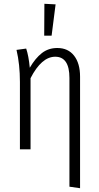

<svg xmlns="http://www.w3.org/2000/svg" viewBox="-20 -787 521 1012"><path d="M402 -383V205L346 197V-376Q346 -488 271 -488Q199 -488 141 -375V0H85V-355Q85 -448 67 -524L118 -531Q131 -493 137 -430Q166 -480 200.5 -507Q235 -534 282 -534Q339 -534 370.5 -493.5Q402 -453 402 -383ZM214 -767 273 -764 252 -599H213Z"/></svg>

Font: Fira Sans Extra Condensed Light
Style: Regular
Weight: 300
Width: 1
Designer: Carrois Corporate & Edenspiekermann AG
Foundry: Carrois Corporate GbR & Edenspiekermann AG
Version: Version 4.203